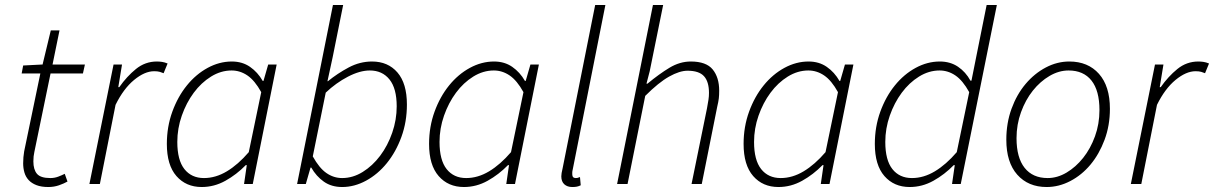

<svg xmlns="http://www.w3.org/2000/svg" viewBox="-20 -739 4875 771"><path d="M174 12Q146 12 126.5 4.5Q107 -3 95 -16Q83 -29 78 -46.5Q73 -64 73 -83Q73 -97 74 -107.5Q75 -118 77 -131L142 -444H67L73 -476L151 -480L184 -617H219L191 -480H321L313 -444H183L118 -129Q116 -120 115 -111Q114 -102 114 -91Q114 -58 128.5 -41Q143 -24 182 -24Q199 -24 213.5 -29.5Q228 -35 240 -41L251 -10Q237 -2 217 5Q197 12 174 12Z M339 0 436 -480H470L455 -389H459Q489 -432 526 -462Q563 -492 610 -492Q620 -492 630.5 -490.5Q641 -489 653 -484L637 -445Q630 -448 621.5 -450.5Q613 -453 599 -453Q561 -453 518.5 -418Q476 -383 444 -318L381 0Z M790 12Q727 12 688.5 -32Q650 -76 650 -161Q650 -230 672 -290.5Q694 -351 730.5 -396Q767 -441 814 -466.5Q861 -492 911 -492Q953 -492 984 -470.5Q1015 -449 1035 -414H1038L1057 -480H1091L995 0H960L971 -76H967Q930 -38 885 -13Q840 12 790 12ZM799 -24Q846 -24 891 -51Q936 -78 979 -128L1029 -369Q1003 -416 973.5 -436Q944 -456 910 -456Q867 -456 827.5 -431.5Q788 -407 758 -366.5Q728 -326 710 -274.5Q692 -223 692 -169Q692 -96 720.5 -60Q749 -24 799 -24Z M1208 0H1173L1317 -719H1358L1316 -510L1295 -413H1297Q1335 -444 1380 -468Q1425 -492 1474 -492Q1538 -492 1576 -448Q1614 -404 1614 -319Q1614 -250 1592 -189.5Q1570 -129 1533.5 -84Q1497 -39 1450 -13.5Q1403 12 1354 12Q1311 12 1280.5 -9.5Q1250 -31 1230 -66H1227ZM1465 -456Q1425 -456 1377 -431Q1329 -406 1288 -367L1236 -111Q1262 -64 1291 -44Q1320 -24 1354 -24Q1397 -24 1436.5 -48.5Q1476 -73 1506.5 -113.5Q1537 -154 1555 -206Q1573 -258 1573 -312Q1573 -384 1544 -420Q1515 -456 1465 -456Z M1843 12Q1780 12 1741.5 -32Q1703 -76 1703 -161Q1703 -230 1725 -290.5Q1747 -351 1783.5 -396Q1820 -441 1867 -466.5Q1914 -492 1964 -492Q2006 -492 2037 -470.5Q2068 -449 2088 -414H2091L2110 -480H2144L2048 0H2013L2024 -76H2020Q1983 -38 1938 -13Q1893 12 1843 12ZM1852 -24Q1899 -24 1944 -51Q1989 -78 2032 -128L2082 -369Q2056 -416 2026.5 -436Q1997 -456 1963 -456Q1920 -456 1880.5 -431.5Q1841 -407 1811 -366.5Q1781 -326 1763 -274.5Q1745 -223 1745 -169Q1745 -96 1773.5 -60Q1802 -24 1852 -24Z M2278 12Q2258 12 2246 1Q2234 -10 2234 -31Q2234 -42 2239 -62L2370 -719H2411L2280 -59Q2278 -51 2278 -46.5Q2278 -42 2278 -39Q2278 -24 2292 -24Q2296 -24 2298.5 -24.5Q2301 -25 2309 -28L2312 5Q2304 9 2296.5 10.5Q2289 12 2278 12Z M2458 0 2602 -719H2643L2589 -453L2576 -403H2580Q2627 -442 2668.5 -467Q2710 -492 2754 -492Q2816 -492 2842 -460Q2868 -428 2868 -375Q2868 -357 2866.5 -344Q2865 -331 2860 -310L2798 0H2757L2819 -304Q2823 -326 2825 -339Q2827 -352 2827 -366Q2827 -411 2807 -433Q2787 -455 2741 -455Q2709 -455 2667 -431.5Q2625 -408 2571 -354L2500 0Z M3106 12Q3043 12 3004.5 -32Q2966 -76 2966 -161Q2966 -230 2988 -290.5Q3010 -351 3046.5 -396Q3083 -441 3130 -466.5Q3177 -492 3227 -492Q3269 -492 3300 -470.5Q3331 -449 3351 -414H3354L3373 -480H3407L3311 0H3276L3287 -76H3283Q3246 -38 3201 -13Q3156 12 3106 12ZM3115 -24Q3162 -24 3207 -51Q3252 -78 3295 -128L3345 -369Q3319 -416 3289.5 -436Q3260 -456 3226 -456Q3183 -456 3143.5 -431.5Q3104 -407 3074 -366.5Q3044 -326 3026 -274.5Q3008 -223 3008 -169Q3008 -96 3036.5 -60Q3065 -24 3115 -24Z M3881 -415 3900 -510 3942 -719H3983L3838 0H3803L3814 -76H3810Q3773 -38 3728 -13Q3683 12 3633 12Q3570 12 3531.5 -32Q3493 -76 3493 -161Q3493 -230 3515 -290.5Q3537 -351 3573.5 -396Q3610 -441 3657 -466.5Q3704 -492 3754 -492Q3796 -492 3827 -471Q3858 -450 3877 -415ZM3642 -24Q3689 -24 3734 -51Q3779 -78 3822 -128L3872 -369Q3846 -416 3816.5 -436Q3787 -456 3753 -456Q3710 -456 3670.5 -431.5Q3631 -407 3601 -366.5Q3571 -326 3553 -274.5Q3535 -223 3535 -169Q3535 -96 3563.5 -60Q3592 -24 3642 -24Z M4183 12Q4109 12 4065 -37.5Q4021 -87 4021 -178Q4021 -245 4042 -302.5Q4063 -360 4098.5 -402Q4134 -444 4179.5 -468Q4225 -492 4274 -492Q4349 -492 4393 -442.5Q4437 -393 4437 -302Q4437 -235 4415.5 -177.5Q4394 -120 4359 -78Q4324 -36 4278 -12Q4232 12 4183 12ZM4187 -24Q4226 -24 4263 -46Q4300 -68 4329.5 -105Q4359 -142 4377 -191.5Q4395 -241 4395 -297Q4395 -375 4363 -415.5Q4331 -456 4271 -456Q4232 -456 4194.5 -434Q4157 -412 4127.5 -375Q4098 -338 4080 -288.5Q4062 -239 4062 -184Q4062 -106 4094.5 -65Q4127 -24 4187 -24Z M4521 0 4618 -480H4652L4637 -389H4641Q4671 -432 4708 -462Q4745 -492 4792 -492Q4802 -492 4812.5 -490.5Q4823 -489 4835 -484L4819 -445Q4812 -448 4803.5 -450.5Q4795 -453 4781 -453Q4743 -453 4700.5 -418Q4658 -383 4626 -318L4563 0Z"/></svg>

Font: TypoPRO Source Sans Pro
Style: Italic
Weight: 300
Italic angle: -11°
Designer: Paul D. Hunt
Foundry: Adobe Systems Incorporated
Version: Version 1.075;PS 2.000;hotconv 1.0.86;makeotf.lib2.5.63406